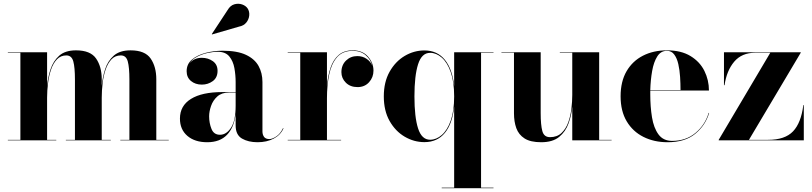

<svg xmlns="http://www.w3.org/2000/svg" viewBox="-20 -733 4240 1003"><path d="M21 -2.5H86.5V-457.5H21V-460H226V-284Q230 -328.5 244 -371.2Q258 -414 289.2 -442Q320.5 -470 377 -470Q452.5 -470 482 -427.2Q511.5 -384.5 511.5 -319V-284.5Q515.5 -329 529.2 -371.8Q543 -414.5 574.2 -442.2Q605.5 -470 662 -470Q737.5 -470 767 -427.2Q796.5 -384.5 796.5 -319V-2.5H861.5V0H608.5V-2.5H656V-317.5Q656 -380.5 647.5 -412Q639 -443.5 611.5 -443.5Q581.5 -443.5 562.2 -423Q543 -402.5 531.8 -369.8Q520.5 -337 516 -298.2Q511.5 -259.5 511.5 -223V-2.5H559V0H324V-2.5H371.5V-317.5Q371.5 -380.5 363 -412Q354.5 -443.5 326.5 -443.5Q297 -443.5 277.5 -423Q258 -402.5 246.8 -369.8Q235.5 -337 230.8 -298.2Q226 -259.5 226 -223V-2.5H274V0H21Z M1229 -594 1087.5 -553 1086.5 -555 1169 -680.5Q1183 -704.5 1204.2 -710.5Q1225.5 -716.5 1244.8 -709.8Q1264 -703 1273.5 -689Q1284 -673 1282 -652.2Q1280 -631.5 1266.5 -615Q1253 -598.5 1229 -594ZM1141.5 -252H1211V-304.5Q1211 -340.5 1204.5 -377Q1198 -413.5 1178 -438Q1158 -462.5 1118 -462.5Q1092.5 -462.5 1063 -456Q1033.5 -449.5 1008 -435.8Q982.5 -422 969 -400.5Q992 -431 1034.5 -431Q1067 -431 1091.8 -413.5Q1116.5 -396 1116.5 -363Q1116.5 -327.5 1091.5 -309.2Q1066.5 -291 1034.5 -291Q1000.5 -291 977.8 -309.8Q955 -328.5 955 -361Q955 -398.5 983 -422Q1011 -445.5 1054.2 -456.8Q1097.5 -468 1143 -468Q1219.5 -468 1265 -446.5Q1310.5 -425 1330.8 -388.2Q1351 -351.5 1351 -304.5V-46.5Q1351 -30 1359.2 -18.2Q1367.5 -6.5 1387.5 -6.5Q1402 -6.5 1423.2 -20.2Q1444.5 -34 1458.5 -63.5L1461 -62.5Q1445.5 -27.5 1409.5 -8.8Q1373.5 10 1325.5 10Q1277 10 1244 -9.2Q1211 -28.5 1211 -77.5V-137.5Q1203 -67.5 1166 -28.8Q1129 10 1062.5 10Q997.5 10 958.8 -23.2Q920 -56.5 920 -113.5Q920 -180.5 977.5 -216.2Q1035 -252 1141.5 -252ZM1129 -29Q1162.5 -29 1186.8 -65.8Q1211 -102.5 1211 -180.5V-249.5H1176Q1138 -249.5 1115.2 -229Q1092.5 -208.5 1082.5 -179.5Q1072.5 -150.5 1072.5 -125.5Q1072.5 -90 1084.8 -59.5Q1097 -29 1129 -29Z M1483 -2.5H1548.5V-457.5H1483V-460H1688V-283.5Q1692.5 -337 1706.8 -379.2Q1721 -421.5 1749.2 -445.8Q1777.5 -470 1823 -470Q1874 -470 1902.5 -437.2Q1931 -404.5 1931 -364Q1931 -329 1908 -303.5Q1885 -278 1848 -278Q1810 -278 1786.8 -301Q1763.5 -324 1763.5 -356Q1763.5 -393 1787.5 -416.5Q1811.5 -440 1846.5 -440Q1874.5 -440 1895.5 -425.5Q1916.5 -411 1925 -389.5Q1917 -421 1890.8 -444.2Q1864.5 -467.5 1823 -467.5Q1769.5 -467.5 1740.2 -433.5Q1711 -399.5 1699.5 -343.2Q1688 -287 1688 -220V-2.5H1762V0H1483Z M2558 247.5V250H2287.5V247.5H2352.5V-176.5Q2343.5 -87 2304 -38.8Q2264.5 9.5 2197 9.5Q2142.5 9.5 2094 -19Q2045.5 -47.5 2015.2 -101Q1985 -154.5 1985 -229.5Q1985 -304.5 2015.2 -358.2Q2045.5 -412 2094 -440.8Q2142.5 -469.5 2197 -469.5Q2264 -469.5 2303.8 -420.8Q2343.5 -372 2352.5 -282.5V-460H2558V-457.5H2493V247.5ZM2352.5 -229.5Q2352.5 -306 2334.5 -356.5Q2316.5 -407 2287.8 -432Q2259 -457 2227 -457Q2183 -457 2164 -397.2Q2145 -337.5 2145 -229.5Q2145 -121.5 2164 -62.2Q2183 -3 2227 -3Q2259 -3 2287.8 -27.8Q2316.5 -52.5 2334.5 -102.8Q2352.5 -153 2352.5 -229.5Z M2804.5 -460V-142.5Q2804.5 -79.5 2813.2 -48Q2822 -16.5 2853 -16.5Q2890 -16.5 2913 -38Q2936 -59.5 2948.2 -93.2Q2960.5 -127 2965 -165Q2969.5 -203 2969.5 -237V-457.5H2904.5V-460H3110V-2.5H3175V0H2969.5V-176.5Q2965.5 -131.5 2950.2 -88.8Q2935 -46 2901.2 -18Q2867.5 10 2807 10Q2751 10 2720.2 -9.8Q2689.5 -29.5 2677.2 -63.5Q2665 -97.5 2665 -141V-457.5H2599.5V-460Z M3684.5 -143Q3665 -77.5 3611.5 -33.8Q3558 10 3467.5 10Q3397 10 3341.5 -17.8Q3286 -45.5 3254 -99Q3222 -152.5 3222 -230Q3222 -307.5 3253.2 -361Q3284.5 -414.5 3339 -442.2Q3393.5 -470 3464 -470Q3538.5 -470 3587.2 -440.2Q3636 -410.5 3659.8 -362.5Q3683.5 -314.5 3683.5 -260H3377Q3377 -250 3377 -240Q3377 -175.5 3386 -120.2Q3395 -65 3419.8 -31Q3444.5 3 3491.5 3Q3563 3 3613 -38.5Q3663 -80 3682 -143ZM3464 -467.5Q3432 -467.5 3413.5 -438.2Q3395 -409 3386.8 -362.2Q3378.5 -315.5 3377 -262.5H3535Q3535 -295.5 3532.8 -331.2Q3530.5 -367 3523.5 -398Q3516.5 -429 3502.2 -448.2Q3488 -467.5 3464 -467.5Z M3925.5 -457.5Q3855 -457.5 3815.5 -410.8Q3776 -364 3765 -288H3762V-460H4163V-457.5L3892.5 -2.5H3992.5Q4080.5 -2.5 4122.8 -46.8Q4165 -91 4176.5 -184H4179V0H3734.5V-2.5L4004 -457.5Z"/></svg>

Font: Bodoni* 72pt
Style: Bold
Weight: 700
Version: Version 2.3